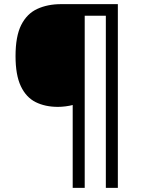

<svg xmlns="http://www.w3.org/2000/svg" viewBox="-20 -780 695 927"><path d="M549 127H491V-704H389V127H331V-273Q316 -269 296.5 -266.5Q277 -264 260 -264Q198 -264 152 -287Q106 -310 80.5 -364Q55 -418 55 -509Q55 -605 82.5 -659.5Q110 -714 160 -737Q210 -760 275 -760H549Z"/></svg>

Font: Noto Sans Test
Style: Regular
Weight: 400
Version: Version 1.002; ttfautohint (v1.8.4.7-5d5b)